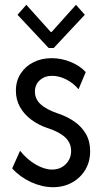

<svg xmlns="http://www.w3.org/2000/svg" viewBox="-20 -780 438 808"><path d="M203.1 7.8Q157.7 7.8 111.1 -13.4Q64.5 -34.7 31.2 -71.3L64.5 -145.5Q93.8 -108.9 130.4 -87.6Q167 -66.4 199.2 -66.4Q233.9 -66.4 256.6 -89.1Q279.3 -111.8 279.3 -144.5Q279.3 -178.2 254.9 -201.4Q230.5 -224.6 179.7 -241.2Q141.6 -253.9 111.6 -276.4Q81.5 -298.8 64.2 -329.6Q46.9 -360.4 46.9 -398.4Q46.9 -439.5 66.9 -470.2Q86.9 -501 120.8 -518.1Q154.8 -535.2 197.3 -535.2Q237.8 -535.2 276.9 -519.5Q315.9 -503.9 340.8 -476.6L310.5 -404.3Q288.6 -430.7 258.5 -445.8Q228.5 -460.9 199.2 -460.9Q168 -460.9 147.5 -442.4Q127 -423.8 127 -394.5Q127 -363.3 151.1 -341.1Q175.3 -318.8 225.6 -301.8Q263.7 -289.1 293.9 -267.8Q324.2 -246.6 341.8 -215.8Q359.4 -185.1 359.4 -143.6Q359.4 -99.6 338.9 -65.4Q318.4 -31.2 283 -11.7Q247.6 7.8 203.1 7.8ZM90.8 -759.8 193.4 -645.5H197.3L299.8 -759.8L336.9 -717.8L206.1 -578.1H184.6L53.7 -717.8Z"/></svg>

Font: Reddit Sans Condensed
Style: Regular
Weight: 400
Designer: Stephen Hutchings
Foundry: Reddit
Version: Version 1.014